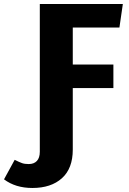

<svg xmlns="http://www.w3.org/2000/svg" viewBox="-133 -713 640 955"><path d="M229 -576V-392H431V-275H229V31Q229 125 175 173.5Q121 222 28 222Q-56 222 -113 179L-60 82Q-36 94 -23 98.5Q-10 103 10 103Q36 103 50.5 87.5Q65 72 65 42V-693H478L461 -576Z"/></svg>

Font: Fira Sans BGR
Style: Bold
Weight: 700
Designer: bBox Type GmbH & Carrois Corporate GbR & Edenspiekermann AG
Foundry: bBox Type GmbH & Carrois Corporate GbR & Edenspiekermann AG
Version: Version 4.301